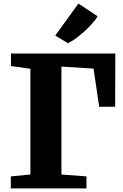

<svg xmlns="http://www.w3.org/2000/svg" viewBox="-20 -1038 679 1058"><path d="M39.5 0V-66L147.5 -76.5V-659L40.5 -674V-743H615.5L614.5 -450H526.5L495.5 -660L318.5 -671V-76.5L456.5 -66V0ZM355 -800H354.5L284.5 -842L412 -1018.5L518 -948Q504.5 -925.5 477.8 -897Q451 -868.5 418.5 -842.2Q386 -816 355 -800Z"/></svg>

Font: Merriweather Black
Style: Regular
Weight: 900
Designer: Eben Sorkin
Foundry: Eben Sorkin
Version: Version 2.200;gftools[0.9.31]